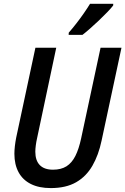

<svg xmlns="http://www.w3.org/2000/svg" viewBox="-20 -960 646 990"><path d="M241.7 9.8Q181.2 9.8 139.2 -11.2Q97.2 -32.2 75.7 -72Q54.2 -111.8 54.2 -167Q54.2 -184.1 56.6 -206.1Q59.1 -228 63.5 -250.5L162.6 -713.9H270L171.4 -248.5Q167 -229.5 164.6 -210.7Q162.1 -191.9 162.1 -177.7Q162.1 -132.3 185.3 -108.6Q208.5 -85 253.4 -85Q294.9 -85 322.8 -102.5Q350.6 -120.1 368.7 -156Q386.7 -191.9 398.4 -246.6L498.5 -713.9H606.4L503.9 -235.4Q488.3 -160.6 456.5 -105.5Q424.8 -50.3 372.6 -20.3Q320.3 9.8 241.7 9.8ZM334 -780.3 334.5 -791.5Q354 -814 374 -839.6Q394 -865.2 412.1 -891.4Q430.2 -917.5 444.3 -940.4H564L563.5 -931.6Q553.2 -918 533.4 -897.5Q513.7 -877 490.2 -854.7Q466.8 -832.5 444.3 -812.7Q421.9 -793 405.3 -780.3Z"/></svg>

Font: Open Sans SemiCondensed SemiBold
Style: Italic
Weight: 600
Width: 4
Italic angle: -12°
Designer: Monotype Design Team
Foundry: Monotype Imaging Inc.
Version: Version 3.000